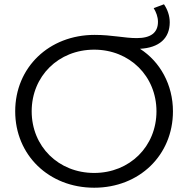

<svg xmlns="http://www.w3.org/2000/svg" viewBox="-20 -870 879 897"><path d="M420 -62C253 -62 128 -186 128 -350C128 -514 253 -638 420 -638C586 -638 711 -514 711 -350C711 -186 586 -62 420 -62ZM420 7C631 7 788 -145 788 -350C788 -474 728 -582 634 -642C724 -647 773 -691 773 -766C773 -797 762 -827 746 -850L698 -832C709 -814 718 -792 718 -768C718 -717 684 -692 619 -692C560 -692 504 -707 422 -707C209 -707 51 -555 51 -350C51 -146 208 7 420 7Z"/></svg>

Font: Montserrat-Alt1
Style: Regular
Weight: 400
Designer: Differentunic
Foundry: Differentunic
Version: Version 7.222